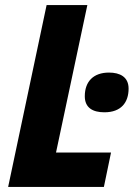

<svg xmlns="http://www.w3.org/2000/svg" viewBox="-20 -734 525 754"><path d="M12 0H388L416 -135H200L323 -714H163ZM390 -293C456 -293 485 -332 485 -386C485 -432 451 -449 408 -449C347 -449 313 -414 313 -356C313 -311 344 -293 390 -293Z"/></svg>

Font: Noto Sans SemiCondensed ExtraBold
Style: Italic
Weight: 800
Width: 4
Italic angle: -12°
Designer: Monotype Design Team
Foundry: Monotype Imaging Inc.
Version: Version 2.013